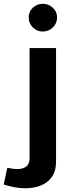

<svg xmlns="http://www.w3.org/2000/svg" viewBox="-105 -791 390 1032"><path d="M-85.1 200.7Q-58.8 209.2 -29.2 215.1Q0.4 221 30 221Q75.4 221 113.2 206.5Q151 192 173.6 160.3Q196.3 128.6 196.3 76.8V-532.8H53.9V60.4Q53.9 89.6 36.4 103.6Q19 117.6 -10.6 117.6Q-23.8 117.6 -39.1 115.6Q-54.3 113.5 -65.8 110.9ZM49.1 -697Q49.1 -665.9 71.3 -643.7Q93.6 -621.5 125.3 -621.5Q156.5 -621.5 179.2 -643.7Q201.9 -665.9 201.9 -697Q201.9 -728.1 179.2 -749.3Q156.5 -770.5 125.3 -770.5Q93.6 -770.5 71.3 -749.3Q49.1 -728.1 49.1 -697Z"/></svg>

Font: Estedad-FD VF
Style: Regular
Weight: 100
Designer: Amin Abedi
Version: Version 7.3